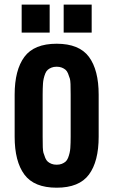

<svg xmlns="http://www.w3.org/2000/svg" viewBox="-20 -829 506 857"><path d="M182.1 -501Q173.3 -478.5 171.9 -456.5Q170.4 -434.6 170.4 -406.2V-218.8Q169.9 -160.2 173.8 -147.5Q177.7 -134.8 182.1 -124Q186.5 -113.3 193.4 -107.4Q200.2 -101.6 210 -97.7Q219.7 -93.8 232.9 -93.8Q246.1 -93.8 255.9 -97.7Q265.6 -101.6 272.5 -107.4Q279.3 -113.3 283.7 -124Q292.5 -146.5 293.9 -168.5Q295.4 -190.4 295.4 -218.8V-406.2Q295.9 -464.8 292 -477.5Q288.1 -490.2 283.7 -501Q279.3 -511.7 272.5 -517.6Q265.6 -523.4 255.9 -527.3Q246.1 -531.2 232.9 -531.2Q219.7 -531.2 210 -527.3Q200.2 -523.4 193.4 -517.6Q186.5 -511.7 182.1 -501ZM45.4 -218.8V-406.2Q45.4 -516.6 88.9 -575.2Q132.3 -633.8 232.9 -633.8Q333.5 -633.8 377 -575.2Q420.4 -516.6 420.4 -406.2V-218.8Q420.4 -108.4 377 -49.8Q333.5 8.8 232.9 8.8Q132.3 8.8 88.9 -49.8Q45.4 -108.4 45.4 -218.8ZM264.2 -808.6H389.2V-683.6H264.2ZM76.7 -808.6H201.7V-683.6H76.7Z"/></svg>

Font: Oswald
Style: Book
Weight: 400
Designer: vernon adams
Foundry: vernon adams
Version: Version 1.000